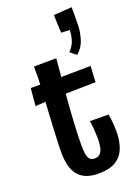

<svg xmlns="http://www.w3.org/2000/svg" viewBox="-157 -894 701 970"><g transform="rotate(-20 193.5 -408.5)"><path d="M200 10Q159.8 10 132.4 -1.5Q105 -13 88.6 -34.5Q72.2 -56 64.9 -86.4Q57.6 -116.8 57.6 -155Q57.6 -188.8 59.5 -224.7Q61.4 -260.6 63 -298.8Q65.4 -346.6 67.6 -382.7Q69.8 -418.8 71.6 -447.1Q73.4 -475.4 74.7 -500.7Q76 -526 76.6 -552.3Q77.2 -578.6 76.4 -610L196.6 -611Q192.6 -564.6 188.7 -520.3Q184.8 -476 181.1 -435.3Q177.4 -394.6 174.9 -357.9Q172.4 -321.2 170.4 -290.4Q168.4 -252.4 166.9 -219.4Q165.4 -186.4 165.4 -156.8Q165.4 -129 168.3 -109Q171.2 -89 180.2 -78.8Q189.2 -68.6 207.2 -68.6Q225.4 -68.6 235.9 -79.4Q246.4 -90.2 250.8 -109.2Q255.2 -128.2 255.2 -152.8Q255.2 -169.4 254.5 -186.4Q253.8 -203.4 252.1 -220.6Q250.4 -237.8 247.4 -254L347.6 -253.4Q350.6 -237 352.4 -221.1Q354.2 -205.2 355.2 -190.1Q356.2 -175 356.2 -160.6Q356.2 -110.8 341.9 -72.2Q327.6 -33.6 293.5 -11.8Q259.4 10 200 10ZM15.6 -419.4 24 -513.4Q26.2 -513.4 36.8 -513.4Q47.4 -513.4 62.6 -513.4Q77.8 -513.4 93.9 -512.9Q110 -512.4 123 -512.4Q136 -512.4 143 -512.4Q159.6 -512.4 185 -512.9Q210.4 -513.4 238.2 -513.9Q266 -514.4 290.9 -514.4Q315.8 -514.4 331.2 -514.9Q346.6 -515.4 346.6 -515.4L341.8 -429Q341.8 -429 328.6 -429Q315.4 -429 293.9 -428.5Q272.4 -428 247.2 -427.5Q222 -427 198.8 -426.5Q175.6 -426 158.6 -426Q137.6 -426 113 -424.7Q88.4 -423.4 66.4 -422.4Q44.4 -421.4 30 -420.4Q15.6 -419.4 15.6 -419.4ZM301.8 -590.4 269 -616.2Q294.2 -642.8 301.9 -671.1Q309.6 -699.4 309.6 -721.6L263.8 -723.8L260 -820L358 -826.6Q358 -810.2 357.8 -794.9Q357.6 -779.6 357.6 -764.3Q357.6 -749 357.2 -731.4Q357.2 -697.2 345.5 -657.4Q333.8 -617.6 301.8 -590.4Z"/></g></svg>

Font: Truculenta
Style: Regular
Weight: 400
Designer: Ivan Castro, Eva Sanz & Omnibus-Type Team
Foundry: Omnibus-Type
Version: Version 1.002